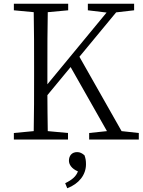

<svg xmlns="http://www.w3.org/2000/svg" viewBox="-20 -745 761 1025"><path d="M439 132C439 112 437 101 431 84C418 73 407 67 392 67C362 67 348 88 348 113C348 132 361 155 396 170C386 197 365 215 328 233L339 260C402 236 439 188 439 132ZM54 -690 160 -680C162 -584 162 -487 162 -390V-335C162 -237 162 -140 160 -45L54 -35V0H343V-35L235 -45C234 -117 233 -183 233 -237L357 -387L551 -45L456 -35V0H721V-35L629 -45L404 -442L600 -679L696 -690V-725H449V-690L549 -678L233 -295V-390C233 -488 233 -585 235 -680L344 -690V-725H54Z"/></svg>

Font: Kiri Minchoo Light
Style: Regular
Weight: 300
Designer: Ryoko NISHIZUKA 西塚涼子 (kana & ideographs); Frank Grießhammer (Latin, Greek & Cyrillic);
akenotsuki.com/eyeben/fonts/ (U+
Foundry: Adobe
akenotsuki.com/eyeben/fonts/
Version: Version 4.002;hotconv 1.0.119;makeotfexe 2.5.65604